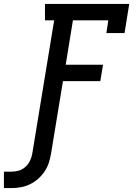

<svg xmlns="http://www.w3.org/2000/svg" viewBox="-88 -755 708 982"><path d="M-68 207V123H-28Q-10 123 8.5 117.5Q27 112 42 98.5Q57 85 65.5 67Q74 49 77 31L189 -651H142V-735H573L549 -586H456L466 -651H285L248 -424H439L425 -340H234L173 31Q169 55 161.5 78Q154 101 140 122Q126 143 106.5 160Q87 177 65 187.5Q43 198 19 202.5Q-5 207 -29 207Z"/></svg>

Font: Iosevka Etoile Medium
Style: Italic
Weight: 500
Italic angle: -9°
Designer: Belleve Invis
Foundry: Belleve Invis
Version: Version 22.1.2; ttfautohint (v1.8.4)